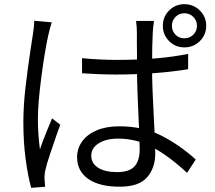

<svg xmlns="http://www.w3.org/2000/svg" viewBox="-20 -860 1040 927"><path d="M544.4 -570.8Q745.4 -570.8 888.4 -599.8V-525.8Q733.4 -500.6 543 -500.2Q463.6 -500.2 376.2 -506.2L376 -579Q465.4 -570.8 544.4 -570.8ZM717.4 -699Q714.2 -641 714.2 -532.2Q714.2 -443.4 722.8 -288.6Q729.6 -175.8 729.6 -119Q729.6 -49.4 690.3 -4Q651 41.4 558.2 41.4Q459 41.4 405.6 3.5Q352.2 -34.4 352.2 -101.4Q352.2 -142.8 376.3 -176.8Q400.4 -210.8 446.5 -230.5Q492.6 -250.2 556 -250.2Q669.6 -250.2 757.3 -206.1Q845 -162 925 -90L883.2 -25.4Q795.6 -106.6 717.4 -148.7Q639.2 -190.8 549.6 -190.8Q493 -190.8 456.8 -168.2Q420.6 -145.6 420.6 -108.8Q420.6 -71 454 -50Q487.4 -29 544 -29Q604.8 -29 629.6 -56.9Q654.4 -84.8 654.4 -138.8Q654.4 -182.6 649.4 -281.4Q646.4 -343.6 643.9 -412.1Q641.4 -480.6 641.4 -531.4V-600.8Q641.2 -629.4 640.8 -654Q640.4 -678.6 641 -697.8Q641 -730.4 637 -758.8H723.6Q718.6 -730 717.4 -699ZM212.2 -686.2Q194.8 -604.6 178.9 -482.3Q163 -360 163 -282.6Q163 -214 172.8 -138.8Q184.6 -175.2 204.8 -224L231.4 -288.6L271 -257.8L256.6 -218.4Q239.4 -168.8 221.8 -116.5Q204.2 -64.2 198.8 -37.6Q193.6 -14.4 195.2 7L197.8 41.8L130.6 46.8Q114.4 -11.6 103.6 -93Q92.8 -174.4 92.8 -269.4Q92.8 -347.6 103 -437.6Q113.2 -527.6 129.4 -633Q134.2 -661.6 138.2 -690Q145 -730.6 145.2 -759.8L229.8 -752.2Q225.4 -738.8 220.5 -720.1Q215.6 -701.4 212.2 -686.2ZM870.4 -675Q895.6 -675 913.3 -692.6Q931 -710.2 931 -735.4Q931 -760.8 913.3 -778.4Q895.6 -796 870.4 -796Q844.4 -796 827.2 -778.3Q810 -760.6 810 -735.4Q810 -710.2 827.2 -692.6Q844.4 -675 870.4 -675ZM870.4 -839.8Q914 -839.8 944.8 -809.4Q975.6 -779 975.6 -735.4Q975.6 -691.8 944.8 -661.5Q914 -631.2 870.4 -631.2Q826.8 -631.2 796.5 -661.5Q766.2 -691.8 766.2 -735.4Q766.2 -779 796.5 -809.4Q826.8 -839.8 870.4 -839.8Z"/></svg>

Font: 寒蝉端黑体 Light
Style: Regular
Weight: 300
Designer: ChillDuanSans {Warren2060}; 
Source Han Sans {Ryoko NISHIZUKA 西塚涼子 (kana, bopomofo & ideographs); Paul D. Hunt (Latin, G
Foundry: ChillType&Adobe
Version: Version 1.300;Glyphs 3.3 (3306)